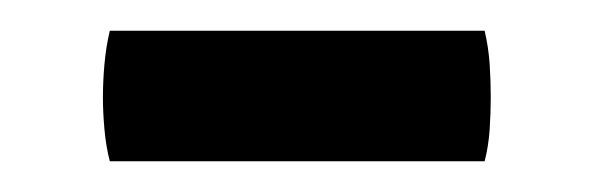

<svg xmlns="http://www.w3.org/2000/svg" viewBox="-20 -329 386 125"><path d="M51.5 -224Q49 -233.5 48 -244.8Q47 -256 47 -265.5Q47 -276 48 -287.2Q49 -298.5 51.5 -309H295.5Q298 -298.5 298.8 -287.2Q299.5 -276 299.5 -265.5Q299.5 -256 298.8 -244.8Q298 -233.5 295.5 -224Z"/></svg>

Font: Signika Negative SC
Style: Regular
Weight: 400
Designer: Anna Giedryś
Foundry: Anna Giedryś
Version: Version 2.000; ttfautohint (v1.8.3) -l 8 -r 50 -G 200 -x 9 -